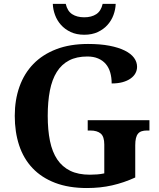

<svg xmlns="http://www.w3.org/2000/svg" viewBox="-20 -948 809 978"><path d="M422.9 9.8Q330.1 9.8 261 -16.6Q191.9 -43 146 -91.3Q100.1 -139.6 77.6 -207.5Q55.2 -275.4 55.2 -357.9Q55.2 -439 79.1 -506.3Q103 -573.7 149.9 -622.1Q196.8 -670.4 266.6 -697.3Q336.4 -724.1 428.2 -724.1Q490.7 -724.1 537.4 -715.1Q584 -706.1 615.5 -690.4Q647 -674.8 662.6 -653.6Q678.2 -632.3 678.2 -607.9Q678.2 -590.3 669.9 -575Q661.6 -559.6 645 -547.9Q628.4 -536.1 604.5 -529.5Q580.6 -522.9 548.8 -522.9Q548.8 -553.2 541.5 -578.6Q534.2 -604 518.8 -622.1Q503.4 -640.1 480 -650.1Q456.5 -660.2 424.8 -660.2Q370.1 -660.2 331.8 -640.1Q293.5 -620.1 269.3 -581.5Q245.1 -543 234.1 -486.6Q223.1 -430.2 223.1 -357.9Q223.1 -285.6 234.6 -229.7Q246.1 -173.8 271.7 -135.7Q297.4 -97.7 338.1 -77.9Q378.9 -58.1 438 -58.1Q456.5 -58.1 475.1 -59.6Q493.7 -61 511.2 -64.9V-211.9Q511.2 -252 493.2 -267.6Q475.1 -283.2 439.9 -283.2H426.8V-335.9H741.2V-283.2H728Q712.9 -283.2 701.7 -279.5Q690.4 -275.9 683.1 -267.1Q675.8 -258.3 672.4 -243.9Q668.9 -229.5 668.9 -208V-43.9Q610.4 -17.1 550.8 -3.7Q491.2 9.8 422.9 9.8ZM409.2 -771Q369.6 -771 340.1 -784.9Q310.5 -798.8 290.5 -821.3Q270.5 -843.8 260.3 -871.8Q250 -899.9 249 -928.2H314.9Q323.2 -891.6 347.7 -875.7Q372.1 -859.9 409.2 -859.9Q445.8 -859.9 470.2 -875.7Q494.6 -891.6 502.9 -928.2H569.3Q568.4 -899.9 558.1 -871.8Q547.9 -843.8 527.8 -821.3Q507.8 -798.8 478.3 -784.9Q448.7 -771 409.2 -771Z"/></svg>

Font: Droids
Style: b
Weight: 700
Foundry: Ascender Corporation
Version: Version 1.00 build 113